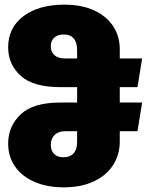

<svg xmlns="http://www.w3.org/2000/svg" viewBox="-20 -784 630 824"><path d="M590 -344 570 -221H494V-176Q494 -121 466 -76.5Q438 -32 383.5 -6Q329 20 253 20Q182 20 128 -3.5Q74 -27 44.5 -69.5Q15 -112 15 -168Q15 -242 68.5 -293Q122 -344 240 -344H311V-410H240Q122 -410 68.5 -459Q15 -508 15 -581Q15 -665 80.5 -714.5Q146 -764 256 -764Q331 -764 384.5 -739Q438 -714 466 -671Q494 -628 494 -573V-533H590L570 -410H494V-344ZM311 -533V-568Q311 -636 253 -636Q229 -636 213.5 -623Q198 -610 198 -586Q198 -561 214 -547Q230 -533 260 -533ZM311 -221H261Q231 -221 214.5 -205Q198 -189 198 -163Q198 -137 212.5 -123Q227 -109 252 -109Q280 -109 295.5 -125.5Q311 -142 311 -176Z"/></svg>

Font: FiraGO Heavy
Style: Regular
Weight: 900
Designer: bBox Type
Foundry: bBox Type GmbH
Version: Version 1.001